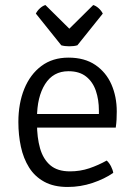

<svg xmlns="http://www.w3.org/2000/svg" viewBox="-20 -731 543 763"><path d="M95 -224V-278H373V-292Q373 -334.5 361 -370Q349 -405.5 322.2 -426.8Q295.5 -448 252 -448Q191.5 -448 159.2 -396.8Q127 -345.5 127 -262V-240Q127 -184.5 139.2 -141.5Q151.5 -98.5 180 -74.2Q208.5 -50 258 -50Q298.5 -50 334.8 -62.2Q371 -74.5 404 -93Q414 -84 421.2 -69.8Q428.5 -55.5 430 -44Q395.5 -20 347.8 -4Q300 12 249 12Q193.5 12 155.8 -8.8Q118 -29.5 95.5 -65.5Q73 -101.5 63 -148Q53 -194.5 53 -246Q53 -320 76.5 -377.8Q100 -435.5 144.5 -468.8Q189 -502 252 -502Q316 -502 358.8 -473Q401.5 -444 422.8 -395.5Q444 -347 444 -288Q444 -270 443.2 -256Q442.5 -242 440 -224ZM223.5 -551 122.5 -677Q128.5 -689 139.2 -698.5Q150 -708 160.5 -711L255.5 -617L350.5 -711Q361 -708 371.8 -698.5Q382.5 -689 388.5 -677L287.5 -551Q274 -547 255.5 -547Q237 -547 223.5 -551Z"/></svg>

Font: Signika Negative Light Light
Style: Regular
Weight: 300
Version: Version 2.001